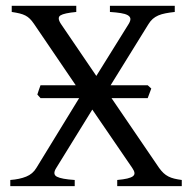

<svg xmlns="http://www.w3.org/2000/svg" viewBox="-20 -635 655 655"><path d="M483.9 -300.3H360.4L522.9 -62Q530.3 -51.8 537.8 -44.7Q545.4 -37.6 554.4 -33Q563.5 -28.3 574.7 -25.6Q585.9 -22.9 600.1 -21V0H379.9V-21Q401.4 -22.9 414.6 -26.1Q427.7 -29.3 433.6 -33.9Q439.5 -38.6 438.7 -45.4Q438 -52.2 431.2 -62L294.9 -261.2L171.9 -62Q158.2 -40.5 174.1 -32.2Q189.9 -23.9 234.9 -21V0H15.1V-21Q46.9 -23.4 69.3 -32.5Q91.8 -41.5 104 -62L250 -300.3H118.2L107.4 -312.5Q109.9 -319.8 112.5 -328.1Q115.2 -336.4 118.2 -344.2H238.3L96.2 -553.2Q88.9 -564 82 -570.8Q75.2 -577.6 66.7 -582Q58.1 -586.4 47.1 -589.1Q36.1 -591.8 20 -594.2V-615.2H240.2V-594.2Q198.7 -590.3 186.3 -582.5Q173.8 -574.7 188 -553.2L308.6 -376L418.9 -553.2Q425.8 -564.5 424.8 -571.5Q423.8 -578.6 415.5 -583.3Q407.2 -587.9 392.1 -590.3Q377 -592.8 355 -594.2V-615.2H576.2V-594.2Q558.6 -592.3 544.7 -589.6Q530.8 -586.9 520 -582.3Q509.3 -577.6 501.2 -570.6Q493.2 -563.5 486.8 -553.2L357.4 -344.2H483.9L496.1 -333Z"/></svg>

Font: Noto Serif Devanagari
Style: Regular
Weight: 400
Designer: Monotype Design Team
Foundry: Monotype Imaging Inc.
Version: Version 1.01